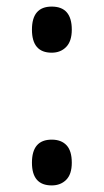

<svg xmlns="http://www.w3.org/2000/svg" viewBox="-20 -554 315 583"><path d="M77 -464Q77 -534 137 -534Q198 -534 198 -464Q198 -429 181 -411.5Q164 -394 137 -394Q77 -394 77 -464ZM77 -60Q77 -130 137 -130Q166 -130 182 -113Q198 -96 198 -60Q198 -25 181 -8Q164 9 137 9Q77 9 77 -60Z"/></svg>

Font: Noto Sans Sinhala ExtraCondensed Medium
Style: Regular
Weight: 500
Width: 2
Designer: Jelle Bosma - Monotype Design Team
Foundry: Monotype Imaging Inc.
Version: Version 2.006; ttfautohint (v1.8.4.7-5d5b)